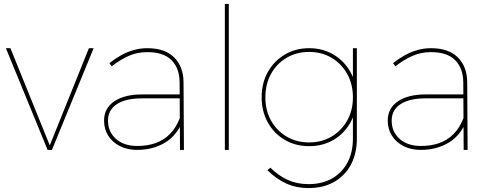

<svg xmlns="http://www.w3.org/2000/svg" viewBox="-20 -762 2490 976"><path d="M10 -517H33L233 -23L432 -517H456L244 0H222Z M701 -262Q619 -262 574 -232.5Q529 -203 529 -149Q529 -92 569.5 -56Q610 -20 678 -20Q729 -20 770.5 -34.5Q812 -49 843.5 -80.5Q875 -112 895 -164L913 -156Q881 -74 819 -37Q757 0 677 0Q627 0 589 -19.5Q551 -39 530 -72.5Q509 -106 509 -149Q509 -212 561 -247Q613 -282 701 -282H904V-262ZM893 -345Q892 -416 851.5 -456.5Q811 -497 729 -497Q677 -497 633.5 -477.5Q590 -458 548 -425L536 -441Q565 -464 595.5 -481Q626 -498 659.5 -507.5Q693 -517 729 -517Q818 -517 865 -470.5Q912 -424 913 -345L915 0H895Z M1123 -742H1143V0H1123Z M1794 -58Q1794 19 1763.5 75.5Q1733 132 1678 163Q1623 194 1548 194Q1486 194 1435.5 171Q1385 148 1340 104L1354 90Q1395 131 1442.5 152.5Q1490 174 1548 174Q1617 174 1667.5 145.5Q1718 117 1746 65Q1774 13 1774 -58V-517H1794ZM1551 -517Q1621 -517 1675.5 -484.5Q1730 -452 1761.5 -396Q1793 -340 1793 -267Q1793 -196 1761.5 -139.5Q1730 -83 1675.5 -51Q1621 -19 1551 -19Q1482 -19 1427.5 -51Q1373 -83 1341.5 -139.5Q1310 -196 1310 -267Q1310 -340 1341.5 -396Q1373 -452 1427.5 -484.5Q1482 -517 1551 -517ZM1551 -498Q1487 -498 1436.5 -468Q1386 -438 1357.5 -386Q1329 -334 1329 -267Q1329 -201 1357.5 -149.5Q1386 -98 1436.5 -68Q1487 -38 1551 -38Q1616 -38 1666 -68Q1716 -98 1745 -149.5Q1774 -201 1774 -267Q1774 -334 1745 -386Q1716 -438 1666 -468Q1616 -498 1551 -498Z M2143 -262Q2061 -262 2016 -232.5Q1971 -203 1971 -149Q1971 -92 2011.5 -56Q2052 -20 2120 -20Q2171 -20 2212.5 -34.5Q2254 -49 2285.5 -80.5Q2317 -112 2337 -164L2355 -156Q2323 -74 2261 -37Q2199 0 2119 0Q2069 0 2031 -19.5Q1993 -39 1972 -72.5Q1951 -106 1951 -149Q1951 -212 2003 -247Q2055 -282 2143 -282H2346V-262ZM2335 -345Q2334 -416 2293.5 -456.5Q2253 -497 2171 -497Q2119 -497 2075.5 -477.5Q2032 -458 1990 -425L1978 -441Q2007 -464 2037.5 -481Q2068 -498 2101.5 -507.5Q2135 -517 2171 -517Q2260 -517 2307 -470.5Q2354 -424 2355 -345L2357 0H2337Z"/></svg>

Font: Alexandria Thin
Style: Regular
Weight: 250
Designer: Mohamed Gaber
Foundry: Kief Type Foundry
Version: Version 5.100